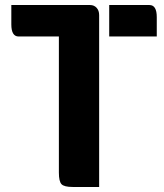

<svg xmlns="http://www.w3.org/2000/svg" viewBox="-20 -743 651 763"><path d="M25 -723H338Q354 -723 364 -712Q374 -701 374 -683V0H269Q235 0 224.5 -11Q214 -22 214 -57V-598H54Q25 -598 25 -646ZM414 -723H574Q603 -723 603 -675V-598H414Z"/></svg>

Font: Keania One
Style: Regular
Weight: 400
Designer: Julia Petretta
Foundry: Julia Petretta
Version: Version 1.003